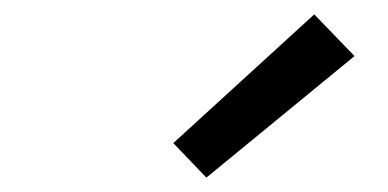

<svg xmlns="http://www.w3.org/2000/svg" viewBox="-20 -816 540 267"><path d="M267 -569 221 -617 417 -796 473 -738Z"/></svg>

Font: Iosevka Curly Oblique
Style: Regular
Weight: 400
Italic angle: -9°
Monospace: yes
Designer: Belleve Invis
Foundry: Belleve Invis
Version: Version 11.1.0; ttfautohint (v1.8.3)